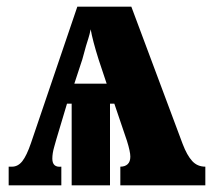

<svg xmlns="http://www.w3.org/2000/svg" viewBox="-20 -556 644 576"><path d="M6 -56H16Q34 -56 47 -72.5Q60 -89 73 -127L212 -536H374L528 -124Q541 -90 556.5 -73Q572 -56 596 -56V0H341V-56Q355 -56 363 -63.5Q371 -71 371 -86Q371 -101 361 -133L323 -245H310V0H195V-245H181L149 -138Q148 -134 142.5 -115Q137 -96 137 -80Q137 -53 164 -56V0H6ZM300 -305 276 -377Q258 -434 252 -468Q249 -453 245 -440.5Q241 -428 238 -418Q229 -386 227 -378L203 -305Z"/></svg>

Font: Noto Serif CondBlack
Style: Regular
Weight: 900
Width: 3
Designer: Monotype Design Team
Foundry: Monotype Imaging Inc.
Version: Version 1.001